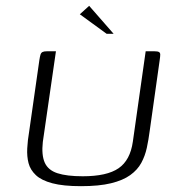

<svg xmlns="http://www.w3.org/2000/svg" viewBox="-20 -636 617 659"><path d="M494 -188Q490 -157 484 -129Q478 -101 465 -77Q452 -53 427 -35Q402 -17 361 -7Q320 3 258 3Q197 3 159.5 -7Q122 -17 103 -35Q84 -53 78 -76Q72 -99 73.5 -127Q75 -155 80 -184L115 -429Q117 -442 119 -448.5Q121 -455 126 -457.5Q131 -460 141 -460H172L127 -149Q122 -104 133.5 -78Q145 -52 177 -41.5Q209 -31 264 -31Q347 -31 387 -58.5Q427 -86 436 -150L480 -460H510Q521 -460 525.5 -457.5Q530 -455 530 -448.5Q530 -442 528 -429ZM346 -520 254 -587 286 -616 370 -520Z"/></svg>

Font: Genos Thin Light
Style: Italic
Weight: 300
Italic angle: -8°
Version: Version 1.010